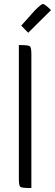

<svg xmlns="http://www.w3.org/2000/svg" viewBox="-20 -947 277 967"><path d="M138 0H133Q90 0 82.5 -6Q75 -12 75 -46V-720H80Q123 -720 130.5 -714Q138 -708 138 -674ZM155 -894Q188 -927 196 -927Q206 -927 237 -896L122 -782L87 -818Z"/></svg>

Font: Economica
Style: Regular
Weight: 400
Designer: Vicente Lamonaca
Foundry: Vicente Lamonaca
Version: Version 1.101